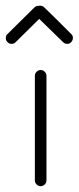

<svg xmlns="http://www.w3.org/2000/svg" viewBox="-47 -635 271 661"><path d="M73 -14V-374Q73 -382 79 -388Q85 -394 93 -394Q101 -394 107 -388Q113 -382 113 -374V-14Q113 -6 107 0Q101 6 93 6Q85 6 79 0Q73 -6 73 -14ZM-21 -490Q-27 -495 -27 -504Q-27 -513 -21 -518L71 -609Q77 -615 87 -615Q97 -617 105 -610Q123 -593 155 -561Q187 -529 198 -518Q204 -513 204 -504.5Q204 -496 198 -490Q193 -484 184.5 -484Q176 -484 170 -490L88 -570L7 -490Q2 -484 -7 -484Q-16 -484 -21 -490Z"/></svg>

Font: Hoogli Light
Style: Regular
Weight: 300
Designer: Anand Singh Naorem
Foundry: Brand New Type
Version: Version 1.00 b007